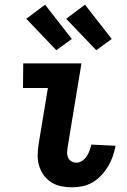

<svg xmlns="http://www.w3.org/2000/svg" viewBox="-20 -790 540 818"><path d="M288 8Q264 8 241 3.5Q218 -1 199 -13Q180 -25 166.5 -43.5Q153 -62 146.5 -84Q140 -106 140.5 -130.5Q141 -155 145 -179L184 -415H78L79 -520H327L268 -162Q266 -150 266 -138.5Q266 -127 270.5 -117.5Q275 -108 284.5 -102.5Q294 -97 306 -97Q319 -97 330.5 -105Q342 -113 349.5 -124.5Q357 -136 361.5 -148.5Q366 -161 369 -174L472 -169V-168Q468 -146 460.5 -124Q453 -102 441 -82Q429 -62 412.5 -44Q396 -26 376 -14Q356 -2 333 3Q310 8 288 8ZM390 -576 262 -710 342 -770 456 -624ZM220 -576 92 -710 172 -770 286 -624Z"/></svg>

Font: Iosevka Extrabold
Style: Italic
Weight: 800
Italic angle: -9°
Monospace: yes
Designer: Belleve Invis
Foundry: Belleve Invis
Version: Version 32.5.0; ttfautohint (v1.8.4)